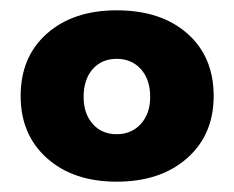

<svg xmlns="http://www.w3.org/2000/svg" viewBox="-20 -806 454 372"><path d="M394 -620Q394 -545 342.5 -499.5Q291 -454 206 -454Q122 -454 71 -499.5Q20 -545 20 -620Q20 -696 71 -741Q122 -786 206 -786Q292 -786 343 -741Q394 -696 394 -620ZM142 -618Q142 -586 159.5 -566Q177 -546 206 -546Q235 -546 253 -566Q271 -586 271 -618Q271 -652 253 -672Q235 -692 206 -692Q177 -692 159.5 -672Q142 -652 142 -618Z"/></svg>

Font: Montserrat V1
Style: Bold
Weight: 700
Designer: Julieta Ulanovsky
Foundry: Julieta Ulanovsky
Version: Version 6.001